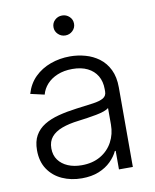

<svg xmlns="http://www.w3.org/2000/svg" viewBox="-84 -796 703 871"><g transform="rotate(-10 268.0 -360.5)"><path d="M223.1 10.7Q173.8 10.7 133.1 -7.6Q92.3 -25.9 68.1 -61.8Q43.9 -97.7 43.9 -149.9Q43.9 -190.4 59.3 -217.5Q74.7 -244.6 102.8 -262Q130.9 -279.3 169.2 -289.3Q207.5 -299.3 253.4 -305.2Q299.8 -311 331.1 -315.4Q362.3 -319.8 378.4 -329.3Q394.5 -338.9 394.5 -358.9V-370.1Q394.5 -405.3 379.2 -431.2Q363.8 -457 335 -471.2Q306.2 -485.4 265.6 -485.4Q226.6 -485.4 196.5 -472.9Q166.5 -460.4 147.7 -439.5Q128.9 -418.5 122.1 -392.6L58.1 -407.2Q71.3 -452.6 101.8 -482.7Q132.3 -512.7 174.6 -528.1Q216.8 -543.5 264.6 -543.5Q300.3 -543.5 335 -533.9Q369.6 -524.4 397.7 -503.4Q425.8 -482.4 442.4 -448.5Q459 -414.6 459 -366.2V0H395V-85.4H391.1Q379.9 -61 357.4 -38.8Q335 -16.6 301.5 -2.9Q268.1 10.7 223.1 10.7ZM232.4 -47.9Q282.7 -47.9 319.1 -69.1Q355.5 -90.3 375 -126.5Q394.5 -162.6 394.5 -206.5V-282.7Q387.2 -276.4 371.8 -271Q356.4 -265.6 335.9 -261.7Q315.4 -257.8 293.7 -254.6Q272 -251.5 252.9 -249Q208 -243.7 175.8 -231.7Q143.6 -219.7 126.5 -199.2Q109.4 -178.7 109.4 -147Q109.4 -115.2 125.5 -93.3Q141.6 -71.3 169.2 -59.6Q196.8 -47.9 232.4 -47.9ZM261.7 -640.6Q242.2 -640.6 228.3 -654.1Q214.4 -667.5 214.4 -686.5Q214.4 -706.1 228.3 -719.2Q242.2 -732.4 261.7 -732.4Q281.2 -732.4 295.2 -719.2Q309.1 -706.1 309.1 -686.5Q309.1 -667.5 295.2 -654.1Q281.2 -640.6 261.7 -640.6Z"/></g></svg>

Font: Inter 20pt Light
Style: Regular
Weight: 300
Version: Version 4.001;git-66647c0bb